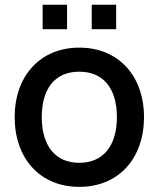

<svg xmlns="http://www.w3.org/2000/svg" viewBox="-20 -750 650 786"><path d="M355.5 -630.5H455.5V-730.5H355.5ZM154.5 -630.5H254.5V-730.5H154.5ZM304.5 15C465.5 15 569.5 -101 569.5 -270.5C569.5 -438.5 466 -555 304.5 -555C144.5 -555 40 -439 40 -270.5C40 -102 143.5 15 304.5 15ZM304.5 -83.5C205.5 -83.5 151 -154.5 151 -270.5C151 -385.5 203.5 -456.5 304.5 -456.5C404.5 -456.5 458.5 -386.5 458.5 -270.5C458.5 -155.5 404.5 -83.5 304.5 -83.5Z"/></svg>

Font: Vela Sans SemBd
Style: Regular
Weight: 600
Designer: Principal design: Mikhail Sharanda - project Manrope.
Design modification: Ravid Balaliev
Foundry: Mikhail Sharanda
Version: Version 1.001